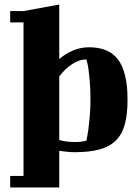

<svg xmlns="http://www.w3.org/2000/svg" viewBox="-20 -664 619 849"><path d="M25 -615H84L242 -644V-403Q270 -427 303.5 -441Q337 -455 374 -455Q415 -455 447 -442.5Q479 -430 500.5 -402.5Q522 -375 533 -330.5Q544 -286 544 -223Q544 -159 532 -114.5Q520 -70 492 -42.5Q464 -15 419.5 -3Q375 9 311 9Q293 9 275.5 7Q258 5 242 3V165H25V114H84V-565H25ZM362 -401Q329 -401 297.5 -379.5Q266 -358 242 -326V-45Q259 -40 277 -38Q295 -36 311 -36Q335 -36 349 -39Q357 -40 362 -42Q367 -65 371 -93Q374 -117 377 -150.5Q380 -184 380 -223Q380 -271 377 -304.5Q374 -338 371 -360Q367 -386 362 -401Z"/></svg>

Font: Bigshot One
Style: Regular
Weight: 400
Designer: Gesine Todt
Foundry: Gesine Todt
Version: Version 1.001